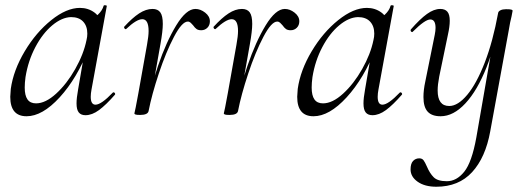

<svg xmlns="http://www.w3.org/2000/svg" viewBox="-20 -429 2001 730"><path d="M19 -61Q19 -69 21 -91Q31 -162 74 -234Q117 -306 175 -352.5Q233 -399 284 -399Q315 -399 339 -381.5Q363 -364 366 -330L323 -357Q337 -359 353 -374Q369 -389 374 -407Q375 -410 381 -409Q387 -408 386 -406L328 -89Q325 -73 325 -61Q325 -31 343 -31Q365 -31 409 -77Q410 -78 412 -78Q415 -78 417 -74.5Q419 -71 417 -69Q383 -30 356.5 -10.5Q330 9 305 9Q288 9 279.5 -1.5Q271 -12 271 -36Q271 -56 277 -89L301 -229L318 -246Q273 -131 207 -59Q141 13 81 13Q19 13 19 -61ZM309 -277Q312 -289 312 -301Q312 -330 296 -347Q280 -364 250 -364Q215 -363 178.5 -332.5Q142 -302 114.5 -250Q87 -198 77 -136Q74 -114 74 -96Q74 -66 84.5 -51Q95 -36 117 -36Q153 -36 193.5 -73Q234 -110 266 -166.5Q298 -223 309 -277Z M723 -395Q742 -395 760 -381Q778 -367 778 -348Q778 -333 768.5 -323.5Q759 -314 745 -314Q734 -314 727.5 -318.5Q721 -323 714 -333Q710 -338 705 -342.5Q700 -347 694 -347Q672 -347 641.5 -289Q611 -231 584 -150Q557 -69 545 -7L535 -8Q550 -88 581 -179Q612 -270 650 -332.5Q688 -395 723 -395ZM491 2 496 -21 506 -74 539 -259Q545 -292 545 -311Q545 -356 521 -356Q499 -356 460 -319L458 -318Q455 -318 453 -321.5Q451 -325 452 -327Q483 -361 509 -378Q535 -395 560 -395Q580 -395 589.5 -382Q599 -369 599 -338Q599 -311 590 -261L545 -7Q542 8 513 8Q500 8 495.5 6.5Q491 5 491 2Z M1063 -395Q1082 -395 1100 -381Q1118 -367 1118 -348Q1118 -333 1108.5 -323.5Q1099 -314 1085 -314Q1074 -314 1067.5 -318.5Q1061 -323 1054 -333Q1050 -338 1045 -342.5Q1040 -347 1034 -347Q1012 -347 981.5 -289Q951 -231 924 -150Q897 -69 885 -7L875 -8Q890 -88 921 -179Q952 -270 990 -332.5Q1028 -395 1063 -395ZM831 2 836 -21 846 -74 879 -259Q885 -292 885 -311Q885 -356 861 -356Q839 -356 800 -319L798 -318Q795 -318 793 -321.5Q791 -325 792 -327Q823 -361 849 -378Q875 -395 900 -395Q920 -395 929.5 -382Q939 -369 939 -338Q939 -311 930 -261L885 -7Q882 8 853 8Q840 8 835.5 6.5Q831 5 831 2Z M1110 -61Q1110 -69 1112 -91Q1122 -162 1165 -234Q1208 -306 1266 -352.5Q1324 -399 1375 -399Q1406 -399 1430 -381.5Q1454 -364 1457 -330L1414 -357Q1428 -359 1444 -374Q1460 -389 1465 -407Q1466 -410 1472 -409Q1478 -408 1477 -406L1419 -89Q1416 -73 1416 -61Q1416 -31 1434 -31Q1456 -31 1500 -77Q1501 -78 1503 -78Q1506 -78 1508 -74.5Q1510 -71 1508 -69Q1474 -30 1447.5 -10.5Q1421 9 1396 9Q1379 9 1370.5 -1.5Q1362 -12 1362 -36Q1362 -56 1368 -89L1392 -229L1409 -246Q1364 -131 1298 -59Q1232 13 1172 13Q1110 13 1110 -61ZM1400 -277Q1403 -289 1403 -301Q1403 -330 1387 -347Q1371 -364 1341 -364Q1306 -363 1269.5 -332.5Q1233 -302 1205.5 -250Q1178 -198 1168 -136Q1165 -114 1165 -96Q1165 -66 1175.5 -51Q1186 -36 1208 -36Q1244 -36 1284.5 -73Q1325 -110 1357 -166.5Q1389 -223 1400 -277Z M1541 215Q1541 193 1550.5 183Q1560 173 1574 173Q1585 173 1590.5 180.5Q1596 188 1603 204Q1614 230 1629 245Q1644 260 1679 260Q1716 260 1745 224Q1774 188 1791 94L1859 -297L1874 -380Q1875 -386 1883 -390Q1891 -394 1904 -394Q1919 -394 1924 -392.5Q1929 -391 1929 -388L1925 -367Q1923 -360 1919.5 -343Q1916 -326 1914 -312L1844 70Q1826 170 1775 225.5Q1724 281 1639 281Q1595 281 1568 262Q1541 243 1541 215ZM1590 -60Q1590 -87 1597 -119L1633 -297Q1636 -312 1636 -323Q1636 -355 1616 -355Q1596 -355 1550 -309Q1548 -307 1547 -307Q1544 -307 1542 -310.5Q1540 -314 1542 -317Q1577 -357 1603.5 -376Q1630 -395 1654 -395Q1672 -395 1681 -384.5Q1690 -374 1690 -350Q1690 -328 1683 -297L1650 -138Q1644 -107 1644 -85Q1644 -26 1688 -26Q1721 -26 1756.5 -68.5Q1792 -111 1823 -191Q1854 -271 1874 -380L1885 -378Q1865 -262 1830 -173.5Q1795 -85 1749.5 -36Q1704 13 1655 13Q1622 13 1606 -4.5Q1590 -22 1590 -60Z"/></svg>

Font: Cormorant Infant
Style: Italic
Weight: 400
Italic angle: -10°
Designer: Christian Thalmann (Catharsis Fonts)
Foundry: Catharsis Fonts
Version: Version 4.000